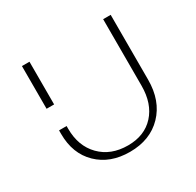

<svg xmlns="http://www.w3.org/2000/svg" viewBox="-145 -823 1016 993"><g transform="rotate(-30 363.5 -326.0)"><path d="M144 -274V-258Q144 -154 206 -91Q268 -28 370 -28Q469 -28 526.5 -91Q584 -154 584 -261V-658H629V-271Q629 -145 556 -69.5Q483 6 362 6Q244 6 171.5 -64.5Q99 -135 99 -253V-274ZM99 -403V-658H144V-403Z"/></g></svg>

Font: EauTestText Light
Style: Regular
Weight: 300
Designer: Christian Thalmann (Catharsis Fonts)
Version: Version 0.001;PS 000.001;hotconv 1.0.88;makeotf.lib2.5.64775